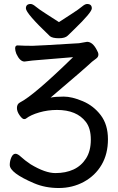

<svg xmlns="http://www.w3.org/2000/svg" viewBox="-20 -922 592 964"><path d="M276 -730Q244 -730 231 -740Q110 -855 110 -880Q110 -902 134 -902Q144 -902 160 -888.5Q176 -875 210 -853.5Q244 -832 276 -811Q308 -832 341.5 -853.5Q375 -875 391 -888.5Q407 -902 417 -902Q441 -902 441 -880Q441 -860 353 -775Q333 -756 320 -743Q307 -730 276 -730ZM275 22Q207 22 151 -2Q29 -54 29 -94Q29 -114 37 -132Q45 -150 58 -150Q69 -150 86 -134Q103 -118 134 -97Q207 -53 258 -53Q310 -53 349 -71Q388 -89 412 -126.5Q436 -164 436 -221Q436 -278 411 -310Q365 -370 266 -370Q220 -370 177 -357.5Q134 -345 111 -327Q108 -324 101 -324Q92 -324 78.5 -343Q65 -362 65 -380Q65 -400 81 -408Q150 -443 347 -635L142 -618Q124 -615 103 -613Q80 -613 62 -652Q56 -668 56 -679Q56 -694 68 -694Q101 -692 144 -692Q164 -692 377 -705L417 -712Q445 -712 466 -671Q474 -658 474 -648Q474 -636 463 -628Q452 -620 442 -612Q405 -577 234 -432Q258 -437 300 -437Q341 -437 395.5 -414Q450 -391 486 -343.5Q522 -296 522 -223Q522 -149 490 -94.5Q458 -40 401 -9Q344 22 275 22Z"/></svg>

Font: LXGW WenKai Lite
Style: Bold
Weight: 700
Designer: LXGW / Fontworks Inc.
Foundry: LXGW / Fontworks Inc.
Version: Version 1.330;April 28, 2024